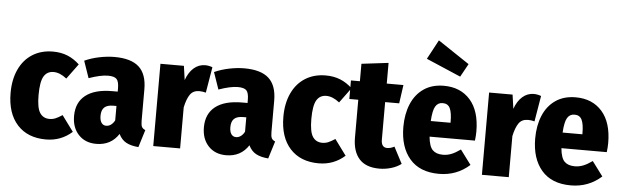

<svg xmlns="http://www.w3.org/2000/svg" viewBox="-52 -1030 4012 1239"><g transform="rotate(5 1954.5 -411.0)"><path d="M444 -483 372 -385Q328 -420 287 -420Q245 -420 224 -385Q203 -350 203 -263Q203 -180 224.5 -148Q246 -116 286 -116Q307 -116 325 -123.5Q343 -131 369 -148L444 -46Q372 18 275 18Q156 18 89 -56Q22 -130 22 -262Q22 -349 52.5 -414.5Q83 -480 139.5 -515.5Q196 -551 272 -551Q324 -551 366 -534Q408 -517 444 -483Z M909 -98 874 15Q825 11 794.5 -5.5Q764 -22 746 -59Q696 18 601 18Q529 18 486 -28Q443 -74 443 -149Q443 -237 502.5 -283.5Q562 -330 675 -330H710V-350Q710 -395 695 -411Q680 -427 639 -427Q591 -427 515 -400L477 -510Q521 -530 572.5 -540.5Q624 -551 670 -551Q778 -551 829 -504.5Q880 -458 880 -360V-156Q880 -129 886 -117Q892 -105 909 -98ZM710 -144V-237H690Q650 -237 631.5 -219.5Q613 -202 613 -165Q613 -136 624 -120Q635 -104 655 -104Q672 -104 686.5 -115Q701 -126 710 -144Z M1305 -540 1277 -373Q1256 -379 1235 -379Q1195 -379 1175 -350.5Q1155 -322 1143 -266V0H969V-533H1121L1134 -442Q1152 -493 1184 -521Q1216 -549 1258 -549Q1281 -549 1305 -540Z M1750 -98 1715 15Q1666 11 1635.5 -5.5Q1605 -22 1587 -59Q1537 18 1442 18Q1370 18 1327 -28Q1284 -74 1284 -149Q1284 -237 1343.5 -283.5Q1403 -330 1516 -330H1551V-350Q1551 -395 1536 -411Q1521 -427 1480 -427Q1432 -427 1356 -400L1318 -510Q1362 -530 1413.5 -540.5Q1465 -551 1511 -551Q1619 -551 1670 -504.5Q1721 -458 1721 -360V-156Q1721 -129 1727 -117Q1733 -105 1750 -98ZM1551 -144V-237H1531Q1491 -237 1472.5 -219.5Q1454 -202 1454 -165Q1454 -136 1465 -120Q1476 -104 1496 -104Q1513 -104 1527.5 -115Q1542 -126 1551 -144Z M2211 -483 2139 -385Q2095 -420 2054 -420Q2012 -420 1991 -385Q1970 -350 1970 -263Q1970 -180 1991.5 -148Q2013 -116 2053 -116Q2074 -116 2092 -123.5Q2110 -131 2136 -148L2211 -46Q2139 18 2042 18Q1923 18 1856 -56Q1789 -130 1789 -262Q1789 -349 1819.5 -414.5Q1850 -480 1906.5 -515.5Q1963 -551 2039 -551Q2091 -551 2133 -534Q2175 -517 2211 -483Z M2576 -25Q2548 -4 2510.5 7Q2473 18 2435 18Q2347 18 2304 -30.5Q2261 -79 2261 -168V-413H2203V-533H2261V-646L2435 -667V-533H2543L2526 -413H2435V-170Q2435 -119 2474 -119Q2495 -119 2520 -132Z M3034 -216H2740Q2746 -153 2769 -130Q2792 -107 2836 -107Q2864 -107 2890.5 -117.5Q2917 -128 2949 -151L3019 -57Q2935 18 2821 18Q2696 18 2631 -58Q2566 -134 2566 -264Q2566 -347 2593 -412Q2620 -477 2673.5 -514Q2727 -551 2804 -551Q2912 -551 2975 -479.5Q3038 -408 3038 -275Q3038 -250 3034 -216ZM2867 -324Q2867 -382 2853.5 -410.5Q2840 -439 2806 -439Q2775 -439 2759 -412.5Q2743 -386 2739 -317H2867ZM2746 -840 2950 -704 2903 -619 2679 -715Z M3434 -540 3406 -373Q3385 -379 3364 -379Q3324 -379 3304 -350.5Q3284 -322 3272 -266V0H3098V-533H3250L3263 -442Q3281 -493 3313 -521Q3345 -549 3387 -549Q3410 -549 3434 -540Z M3888 -216H3594Q3600 -153 3623 -130Q3646 -107 3690 -107Q3718 -107 3744.5 -117.5Q3771 -128 3803 -151L3873 -57Q3789 18 3675 18Q3550 18 3485 -58Q3420 -134 3420 -264Q3420 -347 3447 -412Q3474 -477 3527.5 -514Q3581 -551 3658 -551Q3766 -551 3829 -479.5Q3892 -408 3892 -275Q3892 -250 3888 -216ZM3721 -324Q3721 -382 3707.5 -410.5Q3694 -439 3660 -439Q3629 -439 3613 -412.5Q3597 -386 3593 -317H3721Z"/></g></svg>

Font: Fira Sans Condensed ExtraBold
Style: Regular
Weight: 800
Width: 3
Designer: Carrois Corporate & Edenspiekermann AG
Foundry: Carrois Corporate GbR & Edenspiekermann AG
Version: Version 4.203